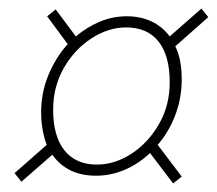

<svg xmlns="http://www.w3.org/2000/svg" viewBox="-20 -556 506 448"><path d="M30 -132 14 -152 89 -218Q83 -234 79.5 -253Q76 -272 76 -294Q76 -340 93 -381Q110 -422 138 -453L90 -518L110 -534L157 -471Q183 -493 213 -505.5Q243 -518 276 -518Q308 -518 333.5 -506Q359 -494 376 -471L450 -536L466 -516L389 -448Q397 -432 400.5 -412.5Q404 -393 404 -370Q404 -327 389 -287.5Q374 -248 348 -218L404 -144L384 -128L330 -199Q304 -174 271.5 -160Q239 -146 204 -146Q170 -146 144.5 -158.5Q119 -171 102 -195ZM206 -172Q248 -172 287 -197.5Q326 -223 351 -266.5Q376 -310 376 -364Q376 -426 350 -459Q324 -492 274 -492Q233 -492 193.5 -466.5Q154 -441 129 -397.5Q104 -354 104 -300Q104 -238 130.5 -205Q157 -172 206 -172Z"/></svg>

Font: Source Sans 3 VF
Style: Italic
Weight: 200
Italic angle: -11°
Designer: Paul D. Hunt
Foundry: Adobe Systems Incorporated
Version: Version 3.042;hotconv 1.0.118;makeotfexe 2.5.65603